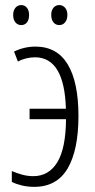

<svg xmlns="http://www.w3.org/2000/svg" viewBox="-20 -724 373 754"><path d="M114.3 9.8Q88.9 9.8 65.4 4.2Q42 -1.5 26.4 -9.8V-52.2Q46.9 -43.5 67.9 -37.8Q88.9 -32.2 110.8 -32.2Q171.4 -32.2 204.8 -86.4Q238.3 -140.6 239.3 -255.9H96.2V-296.9H238.8Q232.9 -499 117.2 -499Q99.6 -499 81.3 -494.4Q63 -489.7 50.3 -482.4L35.2 -521.5Q75.2 -541 119.1 -541Q204.1 -541 246.1 -470.9Q288.1 -400.9 288.1 -269Q288.1 -134.8 245.6 -62.5Q203.1 9.8 114.3 9.8ZM31.7 -665Q31.7 -682.6 40.5 -693.4Q49.3 -704.1 63.5 -704.1Q77.1 -704.1 85.7 -693.6Q94.2 -683.1 94.2 -665Q94.2 -646 85.7 -635.7Q77.1 -625.5 63.5 -625.5Q49.3 -625.5 40.5 -636.2Q31.7 -647 31.7 -665ZM181.2 -665.5Q181.2 -683.1 189.9 -693.6Q198.7 -704.1 212.9 -704.1Q226.1 -704.1 235.4 -693.8Q244.6 -683.6 244.6 -665.5Q244.6 -647 235.6 -636.2Q226.6 -625.5 212.9 -625.5Q198.7 -625.5 189.9 -636.2Q181.2 -647 181.2 -665.5Z"/></svg>

Font: Open Sans Condensed Light
Style: Regular
Weight: 300
Width: 3
Designer: Monotype Design Team
Foundry: Monotype Imaging Inc.
Version: Version 3.003; ttfautohint (v1.8.4)